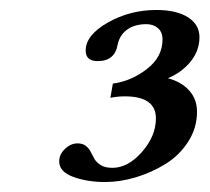

<svg xmlns="http://www.w3.org/2000/svg" viewBox="-20 -722 418 383"><path d="M98.1 -399.9Q98.1 -414.1 109.6 -425Q121.1 -436 134.8 -436Q145 -436 151.4 -430.9Q157.7 -425.8 161.1 -418.7Q164.6 -411.6 168.7 -404.5Q172.9 -397.5 181.6 -392.3Q190.4 -387.2 204.1 -387.2Q235.4 -387.2 263.2 -418.9Q291 -450.7 291 -485.8Q291 -529.8 229 -529.8Q214.8 -529.8 200.2 -526.9L205.1 -555.2Q241.7 -560.1 272.9 -584.2Q304.2 -608.4 304.2 -643.1Q304.2 -658.2 294.9 -666Q285.6 -673.8 272 -673.8Q249 -673.8 234.1 -663.3Q219.2 -652.8 214.8 -633.8Q209.5 -600.1 174.8 -600.1Q150.9 -600.1 150.9 -621.1Q150.9 -651.9 195.1 -677Q239.3 -702.1 292 -702.1Q332 -702.1 355 -687.5Q377.9 -672.9 377.9 -647.9Q377.9 -621.1 360.4 -599.4Q342.8 -577.6 314.9 -565.9Q341.3 -559.1 357.2 -541.7Q373 -524.4 373 -499Q373 -466.8 355.5 -439.5Q337.9 -412.1 310.3 -395Q282.7 -377.9 251.2 -368.4Q219.7 -358.9 189.9 -358.9Q154.3 -358.9 126.2 -369.1Q98.1 -379.4 98.1 -399.9Z"/></svg>

Font: Common Serif SemiBold
Style: Italic
Weight: 600
Italic angle: -12°
Designer: Philipp H. Poll, Khaled Hosny
Foundry: Stefan Peev, Context Ltd.
Version: Version 1.026